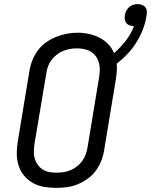

<svg xmlns="http://www.w3.org/2000/svg" viewBox="-20 -905 734 933"><path d="M253 8Q223 8 194 3Q165 -2 140.5 -15.5Q116 -29 98 -50.5Q80 -72 71 -99Q62 -126 61.5 -155.5Q61 -185 66 -215L123 -560Q127 -586 137 -611.5Q147 -637 163.5 -659.5Q180 -682 203 -698.5Q226 -715 252 -725.5Q278 -736 304 -741Q330 -746 357 -746Q385 -746 412 -740Q439 -734 463 -722Q487 -710 505.5 -691Q524 -672 534 -647Q566 -674 591.5 -707.5Q617 -741 631 -778Q631 -778 630.5 -778Q630 -778 630 -778Q620 -778 610 -781.5Q600 -785 594 -792.5Q588 -800 586.5 -810.5Q585 -821 587 -831Q587 -831 587 -831Q587 -831 587 -832Q589 -843 594 -853Q599 -863 607.5 -870.5Q616 -878 627 -881.5Q638 -885 649 -885Q660 -885 670.5 -881Q681 -877 687 -869Q693 -861 693.5 -850Q694 -839 692 -828Q687 -795 674.5 -762.5Q662 -730 643.5 -700Q625 -670 600.5 -644Q576 -618 547 -596Q549 -577 547.5 -558Q546 -539 543 -520L486 -175Q482 -149 472 -123.5Q462 -98 445.5 -75.5Q429 -53 406 -36.5Q383 -20 357.5 -9.5Q332 1 305.5 4.5Q279 8 253 8ZM254 -66Q272 -66 289 -68.5Q306 -71 322.5 -78Q339 -85 353.5 -96Q368 -107 379 -122Q390 -137 396 -153.5Q402 -170 405 -187L462 -532Q465 -550 465 -568Q465 -586 460 -602.5Q455 -619 445 -632.5Q435 -646 420.5 -654.5Q406 -663 388.5 -666.5Q371 -670 353 -670Q336 -670 319 -667Q302 -664 285.5 -657Q269 -650 254.5 -638.5Q240 -627 229.5 -612.5Q219 -598 213 -581.5Q207 -565 205 -548L147 -203Q145 -185 144.5 -167Q144 -149 149 -133Q154 -117 164 -103.5Q174 -90 188 -81Q202 -72 219 -69Q236 -66 254 -66Z"/></svg>

Font: Iosevka Curly Slab ExObl
Style: Regular
Weight: 400
Width: 7
Italic angle: -9°
Monospace: yes
Designer: Belleve Invis
Foundry: Belleve Invis
Version: Version 11.1.0; ttfautohint (v1.8.3)